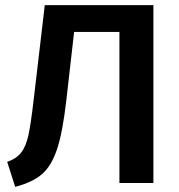

<svg xmlns="http://www.w3.org/2000/svg" viewBox="-20 -711 697 746"><path d="M39 15 8 -82Q43 -94 62 -118Q81 -142 90.5 -186Q100 -230 111 -325L154 -691H576V0H444V-587H268L238 -324Q224 -200 202.5 -134Q181 -68 144.5 -35.5Q108 -3 39 15Z"/></svg>

Font: Trujillo Medium
Style: Regular
Weight: 500
Designer: Fira Sans original fonts by bBox Type GmbH, Carrois Corporate GbR, & Edenspiekermann AG / Changes by Cristiano Sobral
Foundry: Fira Sans original fonts by bBox Type GmbH, Carrois Corporate GbR, & Edenspiekermann AG / Changes by Cristiano Sobral
Version: Version 4.301;October 17, 2021;FontCreator 14.0.0.2814 64-bi